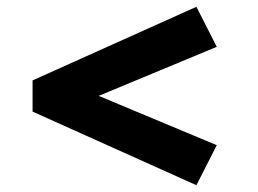

<svg xmlns="http://www.w3.org/2000/svg" viewBox="-20 -538 761 566"><path d="M559 8 76 -209V-301L559 -518L619 -400L169 -213V-298L619 -110Z"/></svg>

Font: Lexend Tera SemiBold
Style: Regular
Weight: 600
Version: Version 1.007